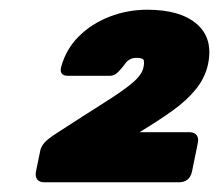

<svg xmlns="http://www.w3.org/2000/svg" viewBox="-20 -725 451 395"><path d="M71 -350Q61 -350 56.5 -356Q52 -362 54 -372L63 -416Q65 -424 71.5 -431.5Q78 -439 95 -450Q155 -489 194 -513.5Q233 -538 252.5 -554.5Q272 -571 275 -586Q277 -594 276 -600Q275 -606 261 -606Q253 -606 247.5 -603Q242 -600 239 -596Q236 -592 233 -588Q224 -577 218.5 -573Q213 -569 205 -569H120Q101 -569 106 -588Q116 -624 142 -650Q168 -676 205 -690.5Q242 -705 283 -705Q351 -705 385 -675.5Q419 -646 408 -593Q402 -565 383 -541.5Q364 -518 334.5 -497Q305 -476 267 -453H370Q380 -453 384.5 -447Q389 -441 387 -431L375 -372Q370 -350 348 -350Z"/></svg>

Font: Rubik Black
Style: Italic
Weight: 900
Italic angle: -12°
Designer: Hubert and Fischer
Foundry: Hubert and Fischer
Version: Version 2.300;gftools[0.9.30]